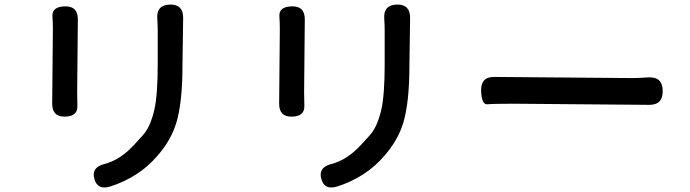

<svg xmlns="http://www.w3.org/2000/svg" viewBox="-20 -784 3040 846"><path d="M468 37Q410 56 396 5Q381 -46 439 -61Q510 -79 572 -147Q592 -169 612 -191Q643 -227 660 -300Q675 -365 675 -502V-645Q675 -674 673 -703Q669 -762 729 -764Q788 -765 787 -704L784 -496Q784 -333 757 -243Q733 -165 674 -98Q594 -4 468 37ZM266 -270Q209 -269 210 -329L213 -655Q213 -684 211 -713Q209 -755 267 -756Q324 -757 323 -697L320 -378Q320 -349 321 -320Q324 -271 266 -270Z M1468 37Q1410 56 1396 5Q1381 -46 1439 -61Q1510 -79 1572 -147Q1592 -169 1612 -191Q1643 -227 1660 -300Q1675 -365 1675 -502V-645Q1675 -674 1673 -703Q1669 -762 1729 -764Q1788 -765 1787 -704L1784 -496Q1784 -333 1757 -243Q1733 -165 1674 -98Q1594 -4 1468 37ZM1266 -270Q1209 -269 1210 -329L1213 -655Q1213 -684 1211 -713Q1209 -755 1267 -756Q1324 -757 1323 -697L1320 -378Q1320 -349 1321 -320Q1324 -271 1266 -270Z M2100 -383Q2098 -446 2158 -445L2761 -440Q2790 -440 2819 -442L2838 -443Q2899 -446 2900 -385Q2902 -322 2841 -322L2246 -327Q2154 -327 2128 -324.5Q2102 -322 2100 -383Z"/></svg>

Font: Resource Han Rounded TW Medium
Style: Regular
Weight: 500
Designer: Cyano Hao (round all glyphs); Ryoko NISHIZUKA 西塚涼子 (kana, bopomofo & ideographs); Paul D. Hunt (Latin, Greek & Cyrillic)
Foundry: Cyano Hao
Version: 0.990